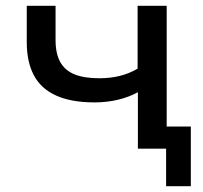

<svg xmlns="http://www.w3.org/2000/svg" viewBox="-20 -511 699 660"><path d="M551 129V0H457V-76H636V129ZM454 0V-194Q423 -177 385 -168Q347 -159 305 -159Q225 -159 173 -182.5Q121 -206 96.5 -252Q72 -298 72 -366V-491H171V-373Q171 -327 187 -298Q203 -269 236 -255.5Q269 -242 321 -242Q359 -242 391.5 -250Q424 -258 453 -275V-491H553V0Z"/></svg>

Font: Nunito Sans 10pt SemiExpanded Medium
Style: Regular
Weight: 500
Width: 6
Designer: Vernon Adams
Foundry: Vernon Adams
Version: Version 3.101;gftools[0.9.27]